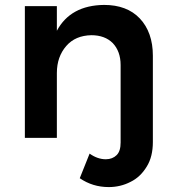

<svg xmlns="http://www.w3.org/2000/svg" viewBox="-20 -560 706 780"><path d="M548 -485C513 -522 464 -540 403 -540C312 -539 248 -504 211 -435V-535H81V0H211V-263C211 -308 224 -344 249 -373C274 -402 308 -416 351 -417C388 -417 417 -406 438 -385C459 -363 470 -333 470 -296V19C470 42 465 59 454 70C443 81 428 87 410 87C387 87 365 79 344 64L304 164C339 188 378 200 422 200C453 200 483 193 510 179C537 166 559 145 576 117C593 90 601 56 601 17V-334C601 -397 583 -448 548 -485Z"/></svg>

Font: Argentum Sans Medium
Style: Regular
Weight: 500
Designer: Julieta Ulanovsky
Foundry: Julieta Ulanovsky
Version: Version 5.001;January 29, 2019;FontCreator 11.5.0.2425 64-bi